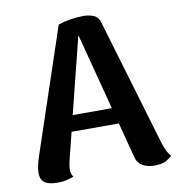

<svg xmlns="http://www.w3.org/2000/svg" viewBox="-81 -787 808 874"><g transform="rotate(-10 322.5 -349.5)"><path d="M363 -713Q388 -713 409.5 -704Q431 -695 438 -668L612 -82Q616 -69 624 -50Q632 -31 645 -17Q636 -7 617 3.5Q598 14 563 14Q531 14 508 0.5Q485 -13 479 -40L317 -660L331 -657L187 -80Q184 -68 182 -56.5Q180 -45 180 -34Q180 -22 183 -14Q186 -6 191 -1Q176 5 158.5 9.5Q141 14 115 14Q75 14 56 0.5Q37 -13 37 -44Q37 -57 40.5 -75.5Q44 -94 51 -115L245 -694Q303 -713 363 -713ZM181 -277H513V-203H181Z"/></g></svg>

Font: Arima Thin
Style: Bold
Weight: 700
Version: Version 1.100